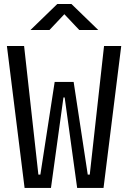

<svg xmlns="http://www.w3.org/2000/svg" viewBox="-20 -918 626 938"><path d="M100.1 0 13.7 -693.4H97.7L167.5 -64.9H177.2L247.1 -517.6H339.8L408.7 -64.9H418.5L488.3 -693.4H572.3L485.8 0H356.9L295.9 -441.9H290L229 0ZM128.9 -771.5 259.8 -898.4H329.1L460 -771.5H367.2L294.4 -848.6L221.7 -771.5Z"/></svg>

Font: CaskaydiaMono NF SemiLight
Style: Regular
Weight: 350
Designer: Aaron Bell
Foundry: Saja Typeworks
Version: Version 2111.001; ttfautohint (v1.8.4);Nerd Fonts 3.1.1